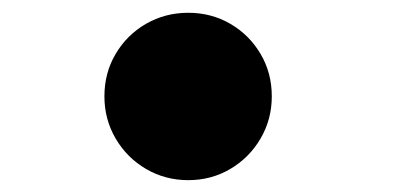

<svg xmlns="http://www.w3.org/2000/svg" viewBox="-20 -266 659 308"><path d="M282 23Q245 23 214.2 5Q183.5 -13 165.5 -43.8Q147.5 -74.5 147.5 -111.5Q147.5 -149 165.5 -179.5Q183.5 -210 214.2 -227.8Q245 -245.5 282 -245.5Q319 -245.5 349.5 -227.8Q380 -210 398 -179.5Q416 -149 416 -111.5Q416 -74.5 398 -43.8Q380 -13 349.5 5Q319 23 282 23Z"/></svg>

Font: Sono Monospace ExtraBold
Style: Regular
Weight: 800
Version: Version 2.112